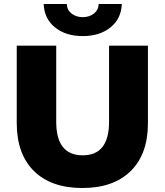

<svg xmlns="http://www.w3.org/2000/svg" viewBox="-20 -929 826 963"><path d="M64 -312V-700H262V-318Q262 -150 395 -150Q527 -150 527 -318V-700H722V-312Q722 -156 635.5 -71Q549 14 393 14Q237 14 150.5 -71Q64 -156 64 -312ZM199 -909H315Q316 -879 339 -861Q362 -843 395 -843Q428 -843 451 -861Q474 -879 475 -909H591Q588 -835 534 -791.5Q480 -748 395 -748Q310 -748 256 -791.5Q202 -835 199 -909Z"/></svg>

Font: Idrija
Style: Regular
Weight: 800
Designer: Julieta Ulanovsky
Foundry: Julieta Ulanovsky
Version: Version 7.200